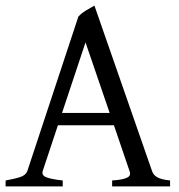

<svg xmlns="http://www.w3.org/2000/svg" viewBox="-20 -663 635 683"><path d="M370.1 -261.2 284.2 -512.2 200.7 -261.2ZM186 -217.3 131.8 -54.2Q127.4 -39.1 145.3 -32.2Q163.1 -25.4 203.1 -21V0H0V-21Q33.2 -26.9 52.5 -33.4Q71.8 -40 77.1 -54.2L258.8 -604Q270 -616.2 286.6 -626.2Q303.2 -636.2 315.9 -643.1L521 -54.2Q525.4 -40.5 539.3 -32.5Q553.2 -24.4 585 -21V0H378.9V-21Q417 -23.4 432.1 -31Q447.3 -38.6 440.9 -54.2L385.3 -217.3Z"/></svg>

Font: Noto Serif Devanagari
Style: Regular
Weight: 400
Designer: Monotype Design Team
Foundry: Monotype Imaging Inc.
Version: Version 1.01